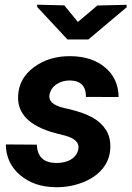

<svg xmlns="http://www.w3.org/2000/svg" viewBox="-20 -773 550 803"><path d="M307.6 -148.9Q315.4 -188 253.4 -205.6L209 -216.8Q51.3 -260.3 55.7 -370.1Q58.1 -444.8 121.8 -491.9Q185.5 -539.1 275.4 -538.1Q364.7 -537.1 419.9 -490.7Q475.1 -444.3 476.1 -367.2L339.4 -367.7Q340.3 -435.5 272 -436.5Q239.7 -436.5 216.1 -420.4Q192.4 -404.3 187 -377Q179.7 -337.9 246.1 -321.8L265.6 -317.4Q333 -301.3 368.7 -280.5Q404.3 -259.8 423.6 -229Q442.9 -198.2 441.4 -155.3Q439.9 -105 408.9 -67.4Q377.9 -29.8 324 -9.3Q270 11.2 210.4 9.8Q122.6 8.8 64 -40.8Q5.4 -90.3 4.4 -168.9L134.3 -168Q136.2 -92.3 215.3 -91.3Q253.4 -91.3 278.1 -106.9Q302.7 -122.6 307.6 -148.9ZM305.7 -681.2 387.2 -750 509.3 -752.9 509.8 -742.7 349.6 -607.9H262.2L135.3 -744.1V-753.4L249 -750.5Z"/></svg>

Font: RobotoInd
Style: Bold Italic
Weight: 700
Italic angle: -12°
Designer: Google
Version: Version 2.001150; 2014